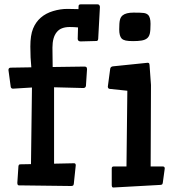

<svg xmlns="http://www.w3.org/2000/svg" viewBox="-20 -838 790 865"><path d="M333.5 -796.9 334 -810.1Q334 -818.4 343.3 -818.4H419.9Q428.7 -818.4 430.2 -807.1L422.4 -663.1Q421.4 -653.3 415 -653.3L342.8 -651.4Q330.6 -651.9 330.1 -662.6L331.5 -714.4Q313 -716.3 293.9 -716.3Q274.9 -716.3 260.3 -710.9Q245.6 -705.6 235.8 -693.4Q216.3 -669.9 216.3 -623.5Q216.3 -577.1 217.3 -536.1L361.3 -538.1Q368.2 -537.6 369.9 -534.9Q371.6 -532.2 372.1 -526.4L367.2 -451.7Q366.2 -442.4 356.4 -441.4L223.6 -444.8V-100.6L313.5 -102.5Q321.3 -102.5 321.3 -93.3L312.5 -9.8Q311.5 -3.9 309.3 -2.2Q307.1 -0.5 300.8 0L64.9 -2.9Q58.1 -2.9 58.1 -14.6L63 -88.4Q64 -97.7 70.8 -97.7L119.6 -98.6L124 -443.8L38.1 -438.5Q29.8 -439 28.3 -446.8L18.1 -522.5Q18.1 -533.2 28.8 -533.2L121.1 -534.7Q116.7 -577.1 116.7 -628.2Q116.7 -679.2 128.9 -709Q141.1 -738.8 163.8 -758.5Q186.5 -778.3 219.2 -788.1Q252 -797.9 283.4 -797.9Q314.9 -797.9 333.5 -796.9ZM490.2 6.8Q483.4 6.8 483.4 -4.9V-78.6Q483.4 -87.9 491.2 -87.9H549.8L553.7 -429.2L474.6 -437.5Q465.8 -438.5 465.8 -448.2L476.6 -528.8Q478.5 -537.6 488.3 -539.1L645 -555.2Q650.4 -555.2 651.9 -552.5Q653.3 -549.8 653.8 -543.9L660.2 -455.1L658.7 -87.9H714.4Q722.2 -87.9 722.2 -78.6L713.4 -14.6Q712.4 -8.8 710.2 -7.1Q708 -5.4 701.7 -4.9ZM528.3 -664.1Q517.1 -675.8 517.1 -705.6Q517.1 -735.4 520.3 -748.3Q523.4 -761.2 532.2 -768.6Q547.4 -781.2 581.8 -781.2Q616.2 -781.2 627.9 -779.5Q639.6 -777.8 646.5 -771.5Q658.2 -761.2 658.2 -730.5Q658.2 -699.7 654.8 -686Q651.4 -672.4 642.1 -665Q632.8 -657.7 617.2 -655.3Q601.6 -652.8 579.8 -652.8Q558.1 -652.8 546.6 -655.3Q535.2 -657.7 528.3 -664.1Z"/></svg>

Font: Wellfleet
Style: Regular
Weight: 400
Designer: Riccardo De Franceschi
Foundry: Riccardo De Franceschi
Version: Version 1.002